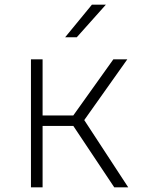

<svg xmlns="http://www.w3.org/2000/svg" viewBox="-20 -805 640 825"><path d="M163 0H113V-550H163V-309H295L467 -550H527L342 -289L531 0H471L295 -264H163ZM310 -645H260L375 -785H435Z"/></svg>

Font: JetBrains Mono Extra Light
Style: Regular
Weight: 200
Monospace: yes
Designer: Philipp Nurullin, Konstantin Bulenkov
Foundry: JetBrains
Version: 2.002